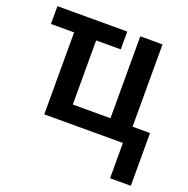

<svg xmlns="http://www.w3.org/2000/svg" viewBox="-130 -666 961 982"><g transform="rotate(20 350.5 -175.5)"><path d="M572 192V0H144V-446H18V-543H398V-446H264V-97H469V-543H590V-95H685V192Z"/></g></svg>

Font: Noto Sans SemiCondensed SemiBold
Style: Regular
Weight: 600
Width: 4
Designer: Monotype Design Team
Foundry: Monotype Imaging Inc.
Version: Version 2.013; ttfautohint (v1.8.4.7-5d5b)